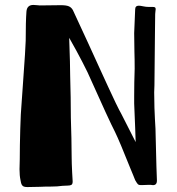

<svg xmlns="http://www.w3.org/2000/svg" viewBox="-20 -745 716 777"><path d="M63 -16Q59 -34 59 -60Q59 -84 60 -101Q60 -153 62 -222.5Q64 -292 67 -322L72 -393Q84 -559 84 -580Q84 -659 87 -698Q89 -725 115 -725Q123 -725 130 -724Q137 -723 141 -723L226 -724Q248 -724 258.5 -719.5Q269 -715 275 -704Q285 -683 300 -650L337 -570L384 -467Q397 -439 418 -393Q439 -347 448 -329Q465 -294 470 -286L498 -231L529 -170L527 -228L523 -326V-356Q523 -411 525 -467Q525 -509 524 -535L523 -611L527 -707Q527 -722 542 -722Q547 -722 562 -719Q571 -717 581 -717Q591 -717 597 -717Q605 -717 607.5 -715Q610 -713 610 -708Q610 -704 609 -699Q608 -694 608 -688L607 -602L605 -400L604 -371Q604 -337 605 -309Q606 -281 607 -263Q610 -220 610 -191Q610 -195 613 -72L615 -16V-14Q615 6 596 4Q593 3 584 3L555 4H549Q542 4 538.5 1Q535 -2 527 -16Q524 -23 519 -36Q514 -49 507 -65Q464 -173 445 -212Q423 -254 334 -453Q314 -494 289 -540L260 -592L263 -497L264 -438Q266 -372 266 -351Q266 -269 269 -186L270 -108Q270 -87 272 -47L274 -12V-10Q274 0 269 3Q264 6 255 6L233 7Q212 10 188 10Q160 10 142 11L91 12Q76 12 71 6.5Q66 1 65 -6Q64 -13 63 -16Z"/></svg>

Font: Barriecito
Style: Regular
Weight: 400
Designer: Pablo Cosgaya & Sergio Jiménez
Foundry: Pablo Cosgaya & Sergio Jiménez
Version: Version 1.001